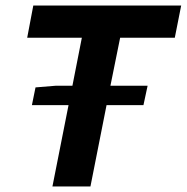

<svg xmlns="http://www.w3.org/2000/svg" viewBox="-20 -672 673 692"><path d="M95 -293 108 -357 181 -363H241L275 -536H78L100 -652H633L610 -536H413L378 -363H512L497 -293H364L306 0H169L227 -293Z"/></svg>

Font: Source Code Pro
Style: Bold Italic
Weight: 700
Italic angle: -11°
Monospace: yes
Designer: Paul D. Hunt, Teo Tuominen
Foundry: Adobe Systems Incorporated
Version: Version 1.050;PS 1.000;hotconv 16.6.51;makeotf.lib2.5.65220